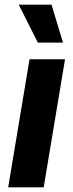

<svg xmlns="http://www.w3.org/2000/svg" viewBox="-20 -798 312 818"><path d="M14.9 0 105.8 -545.5H257.1L166.2 0ZM141.3 -616.5 59.7 -778.1H199.6L248.2 -616.5Z"/></svg>

Font: Inter P
Style: Bold Italic
Weight: 700
Italic angle: 9.39999°
Designer: Rasmus Andersson
Foundry: rsms
Version: Version 3.018;git-588b23468